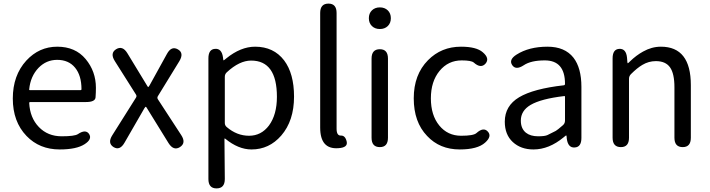

<svg xmlns="http://www.w3.org/2000/svg" viewBox="-20 -816 3937 1065"><path d="M311 13Q199 13 127 -62Q51 -141 51 -269.5Q51 -398 126 -480Q197 -557 297.5 -557Q398 -557 455 -488.5Q512 -420 512 -329Q512 -302 510 -276Q508 -250 457 -250H147Q142 -250 142 -245Q146 -163 195.5 -111.5Q245 -60 322 -60Q394 -60 412 -72Q455 -101 474 -73Q493 -44 449 -16Q404 13 311 13ZM142 -321Q141 -316 146 -316H427Q432 -316 432 -321Q432 -397 396.5 -440.5Q361 -484 297 -484Q237 -484 194 -440Q149 -393 142 -321Z M610 0Q575 -22 603 -66L734 -274Q740 -283 734 -292L617 -477Q589 -521 624 -543Q660 -565 687 -520L794 -344Q800 -333 802 -333Q804 -333 810 -343L906 -517Q931 -563 967 -542Q1002 -522 975 -477L856 -283Q850 -274 856 -265L985 -67Q1014 -23 978 0Q943 22 915 -22L797 -213Q791 -224 788.5 -224Q786 -224 780 -214L671 -25Q645 21 610 0Z M1181 229Q1136 229 1136 177V-492Q1136 -543 1173 -545Q1210 -548 1217 -497L1218 -488Q1219 -481 1220.5 -481Q1222 -481 1235 -492Q1315 -557 1395 -557Q1498 -557 1556 -481Q1611 -408 1611 -280Q1611 -146 1540 -64Q1473 13 1375 13Q1302 13 1229 -47Q1225 -50 1225 -45L1227 177Q1227 229 1181 229ZM1472 -120Q1516 -180 1516 -279Q1516 -480 1373 -480Q1308 -480 1238 -415Q1227 -405 1227 -390V-134Q1227 -120 1238 -111Q1294 -63 1361.5 -63Q1429 -63 1472 -120Z M1756 -108V-744Q1756 -796 1802 -796Q1847 -796 1847 -744V-102Q1847 -63 1871 -64Q1895 -65 1903 -31Q1911 3 1856 6Q1756 13 1756 -108Z M2087 0Q2041 0 2041 -52V-491Q2041 -543 2087 -543Q2132 -543 2132 -491V-52Q2132 0 2087 0ZM2087 -655Q2060 -655 2043 -671.5Q2026 -688 2026 -715Q2026 -742 2043 -758.5Q2060 -775 2087 -775Q2114 -775 2131 -758.5Q2148 -742 2148 -715Q2148 -688 2131 -671.5Q2114 -655 2087 -655Z M2530 13Q2419 13 2349 -62Q2275 -139 2275 -270.5Q2275 -402 2354 -482Q2428 -557 2537 -557Q2623 -557 2658 -526Q2698 -492 2673 -463Q2647 -434 2608 -469Q2594 -481 2541 -481Q2466 -481 2418 -422.5Q2370 -364 2370 -270.5Q2370 -177 2416.5 -120Q2463 -63 2538 -63Q2607 -63 2623 -78Q2662 -113 2686 -86Q2710 -60 2671 -25Q2629 13 2530 13Z M2939 13Q2869 13 2824.5 -28Q2780 -69 2780 -141Q2780 -229 2859.5 -276.5Q2939 -324 3108 -343Q3114 -344 3114 -351Q3114 -481 3002 -481Q2925 -481 2885 -454Q2841 -425 2821 -455Q2801 -485 2845 -513Q2914 -557 3017 -557Q3113 -557 3161 -496Q3205 -439 3205 -334V-51Q3205 0 3168 2Q3131 5 3124 -46L3123 -58Q3122 -65 3120.5 -65Q3119 -65 3106 -54Q3025 13 2939 13ZM2965 -60Q3003 -60 3017 -67Q3040 -78 3063 -90Q3072 -95 3103 -122Q3114 -132 3114 -147V-279Q3114 -284 3109 -283Q2981 -268 2923 -234Q2869 -202 2869 -147Q2869 -103 2897 -80Q2922 -60 2965 -60Z M3424 0Q3378 0 3378 -52V-492Q3378 -543 3415 -545Q3453 -547 3458 -496L3460 -471Q3461 -465 3462.5 -465Q3464 -465 3475 -476Q3509 -509 3547 -530Q3595 -557 3646 -557Q3812 -557 3812 -344V-52Q3812 0 3767 0Q3721 0 3721 -52V-332Q3721 -408 3696.5 -442.5Q3672 -477 3618 -477Q3578 -477 3543 -456Q3514 -439 3480 -405Q3469 -394 3469 -379V-52Q3469 0 3424 0Z"/></svg>

Font: Resource Han Rounded KR
Style: Regular
Weight: 400
Designer: Cyano Hao (round all glyphs); Ryoko NISHIZUKA 西塚涼子 (kana, bopomofo & ideographs); Paul D. Hunt (Latin, Greek & Cyrillic)
Foundry: Cyano Hao
Version: 0.990